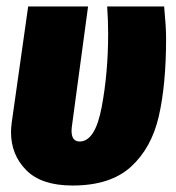

<svg xmlns="http://www.w3.org/2000/svg" viewBox="-20 -554 544 593"><path d="M493 -436Q493 -293 470.5 -195Q448 -97 384.5 -39Q321 19 204 19Q108 19 61 -28.5Q14 -76 14 -146Q14 -156 16 -174L67 -534H252L203 -171Q201 -157 201 -150Q201 -117 226 -117Q274 -117 294 -223Q314 -329 314 -450Q314 -492 311 -534H487Q493 -470 493 -436Z"/></svg>

Font: Fira Sans Condensed Black
Style: Italic
Weight: 900
Width: 3
Italic angle: -8°
Designer: Carrois Corporate & Edenspiekermann AG
Foundry: Carrois Corporate GbR & Edenspiekermann AG
Version: Version 4.203